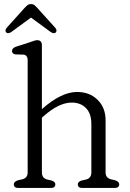

<svg xmlns="http://www.w3.org/2000/svg" viewBox="-20 -931 644 951"><path d="M187.5 -707V-390.5Q283.5 -475.5 361.5 -475.5Q423.5 -475.5 463.2 -436.8Q503 -398 503 -334.5V-77Q503 -50 529 -43L550.5 -38Q570.5 -31.5 570.5 -18Q570.5 0 547.5 0H387.5Q365.5 0 365.5 -18Q365.5 -31 384.5 -37L407 -42Q432.5 -49 432.5 -77V-316.5Q432.5 -368.5 405.8 -395.8Q379 -423 335 -423Q305 -423 270.2 -406.8Q235.5 -390.5 196 -355.5L187.5 -348V-77Q187.5 -49 213 -42L235 -37Q254 -31 254 -18Q254 0 232 0H71.5Q48.5 0 48.5 -18Q48.5 -31.5 69 -38L91 -43Q117 -50 117 -77V-632.5Q117 -658.5 96 -660.5L57 -661.5Q39.5 -664 39.5 -678.5Q39.5 -693 60 -700L125.5 -721Q136.5 -724.5 146.5 -728.2Q156.5 -732 164 -732Q187.5 -732 187.5 -707ZM36 -772.5Q21 -762.5 11.5 -769.5Q7.5 -773 7.2 -779.5Q7 -786 13 -793L101.5 -891.5Q110 -900.5 117 -905.8Q124 -911 134 -911Q143.5 -911 150.2 -905.8Q157 -900.5 165 -891.5L254 -793Q260 -786 259.8 -779.5Q259.5 -773 255.5 -769.5Q246 -762.5 231 -772.5L133.5 -844Z"/></svg>

Font: Fraunces 9pt S100 Light
Style: Regular
Weight: 300
Version: Version 1.000; ttfautohint (v1.8.3)